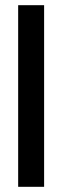

<svg xmlns="http://www.w3.org/2000/svg" viewBox="-20 -720 240 740"><path d="M50 0V-700H150V0Z"/></svg>

Font: Matrix Sans
Style: Regular
Weight: 400
Designer: Brad Neil
Version: Version 1.100